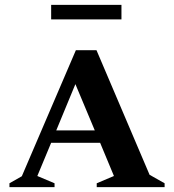

<svg xmlns="http://www.w3.org/2000/svg" viewBox="-20 -772 718 792"><path d="M19 0V-16L70 -45L293 -565H378L597 -51L659 -16V0H379V-16L450 -46L393 -183H191L134 -46L205 -16V0ZM212 -234H371L291 -425ZM191 -692V-752H481V-692Z"/></svg>

Font: Spectral SC
Style: Bold
Weight: 700
Designer: Jean-Baptiste Levee
Foundry: Production Type
Version: Version 2.001